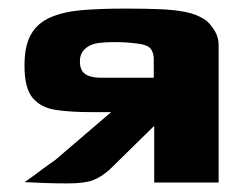

<svg xmlns="http://www.w3.org/2000/svg" viewBox="-20 -425 572 447"><path d="M338 -244V-288Q338 -301 331.5 -310.5Q325 -320 304 -323Q290 -325 276.5 -326Q263 -327 246 -327Q225 -327 210.5 -325Q196 -323 186.5 -317.5Q177 -312 171.5 -303.5Q166 -295 166 -282Q166 -269 171 -260.5Q176 -252 187.5 -248Q199 -244 217 -244ZM339 -132 235 -30Q216 -13 196.5 -5.5Q177 2 137 2Q107 2 82.5 1Q58 0 37 -1Q42 -4 55 -13.5Q68 -23 82 -33.5Q96 -44 108 -52L233 -159L239 -164H190Q145 -164 110.5 -169Q76 -174 56.5 -196.5Q37 -219 37 -272Q37 -319 52.5 -345.5Q68 -372 98.5 -385Q129 -398 172 -401.5Q215 -405 271 -405Q320 -405 354 -403.5Q388 -402 412.5 -397Q437 -392 456 -380Q466 -374 477.5 -357Q489 -340 489 -320V0H339Z"/></svg>

Font: r_Genos
Style: Bold
Weight: 700
Designer: Robert E. Leuschke
Foundry: Robert E. Leuschke
Version: Version 2.000;June 29, 2024;FontCreator 14.0.0.2814 32-bit